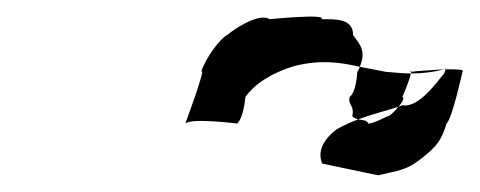

<svg xmlns="http://www.w3.org/2000/svg" viewBox="-20 -566 575 230"><path d="M202 -418C209 -425 264 -418 264 -418C272 -425 274 -450 274 -450C284 -464 303 -478 333 -487C365 -495 389 -491 411 -486C419 -505 411 -513 403 -524C403 -544 382 -543 365 -543C373 -550 303 -543 303 -543C293 -550 268 -537 252 -524C244 -520 227 -498 221 -480C228 -488 202 -418 202 -418ZM366 -370 433 -356C458 -362 466 -362 482 -374C506 -392 509 -400 515 -418C522 -425 534 -480 534 -480C537 -483 527 -483 514 -483L512 -478C505 -470 482 -436 462 -440C461 -439 458 -439 457 -438C454 -434 450 -430 446 -427C445 -428 429 -418 421 -418C420 -422 415 -422 409 -423C401 -420 394 -417 383 -411C364 -396 361 -382 366 -370ZM399 -450C407 -456 408 -480 408 -480C410 -482 410 -484 411 -486L442 -480C454 -479 463 -478 472 -478C471 -470 462 -450 462 -450C465 -449 462 -443 457 -438C438 -432 425 -429 409 -423C406 -424 403 -425 402 -427C405 -440 396 -441 399 -450ZM471 -480C472 -481 473 -481 473 -480ZM472 -478C488 -478 501 -480 512 -483C497 -482 479 -481 473 -480ZM512 -483C513 -483 513 -484 514 -484V-483Z"/></svg>

Font: bitstorm
Style: suextobl
Weight: 400
Version: Version 0.2